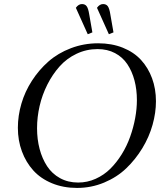

<svg xmlns="http://www.w3.org/2000/svg" viewBox="-20 -926 815 954"><path d="M68.8 -291Q68.8 -351.1 86.4 -411.1Q104 -471.2 138.7 -524.9Q173.3 -578.6 220.7 -620.4Q268.1 -662.1 332.3 -686.5Q396.5 -710.9 467.8 -710.9Q535.2 -710.9 590.1 -689Q645 -667 680.7 -628.2Q716.3 -589.4 735.6 -536.9Q754.9 -484.4 754.9 -422.9Q754.9 -365.7 738 -305.7Q721.2 -245.6 687.3 -189.7Q653.3 -133.8 607.2 -89.6Q561 -45.4 497.3 -18.8Q433.6 7.8 362.8 7.8Q294.4 7.8 238.3 -15.4Q182.1 -38.6 145.5 -79.1Q108.9 -119.6 88.9 -173.8Q68.8 -228 68.8 -291ZM164.1 -289.1Q164.1 -233.9 176.8 -185.8Q189.5 -137.7 214.1 -100.1Q238.8 -62.5 278.3 -40.8Q317.9 -19 368.2 -19Q414.1 -19 455.3 -37.6Q496.6 -56.2 528.1 -87.4Q559.6 -118.7 585 -159.7Q610.4 -200.7 626.7 -246.6Q643.1 -292.5 651.6 -338.9Q660.2 -385.3 660.2 -428.2Q660.2 -481 648.2 -526.4Q636.2 -571.8 612.8 -606.9Q589.4 -642.1 551.5 -662.1Q513.7 -682.1 464.8 -682.1Q409.2 -682.1 360.1 -658.7Q311 -635.3 275.9 -595.7Q240.7 -556.2 215.1 -505.4Q189.5 -454.6 176.8 -399.2Q164.1 -343.8 164.1 -289.1ZM356.9 -887.2Q370.1 -905.8 387.2 -905.8Q402.8 -905.8 410.6 -895Q418.5 -884.3 422.9 -856.9L439 -765.1L416 -755.9ZM461.9 -887.2Q475.1 -905.8 492.2 -905.8Q507.8 -905.8 515.6 -895Q523.4 -884.3 527.8 -856.9L543.9 -765.1L521 -755.9Z"/></svg>

Font: Dihjauti
Style: Bold Italic
Weight: 700
Italic angle: -9°
Designer: T. Christopher White
Version: Version 3.0.0